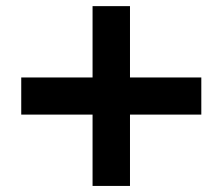

<svg xmlns="http://www.w3.org/2000/svg" viewBox="-20 -611 732 631"><path d="M49.8 -356.4Q247.1 -356.4 641.6 -356.4Q641.6 -316.4 641.6 -234.4Q444.3 -234.4 49.8 -234.4Q49.8 -275.4 49.8 -356.4ZM407.2 -590.8Q407.2 -394.5 407.2 0Q366.2 0 284.2 0Q284.2 -197.3 284.2 -590.8Q325.2 -590.8 407.2 -590.8Z"/></svg>

Font: Post Neon Display
Style: Regular
Weight: 700
Designer: Ward Goes
Version: Version 1.0